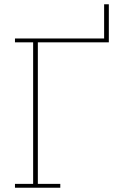

<svg xmlns="http://www.w3.org/2000/svg" viewBox="-20 -878 574 898"><path d="M50 -18H135V-680H50V-698H467V-858H489V-680H157V-18H262V0H50Z"/></svg>

Font: IBM Plex Serif Thin
Style: Regular
Weight: 100
Designer: Mike Abbink, Paul van der Laan, Pieter van Rosmalen
Foundry: Bold Monday
Version: Version 3.001